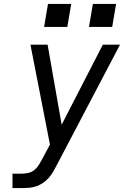

<svg xmlns="http://www.w3.org/2000/svg" viewBox="-20 -964 640 984"><path d="M44 0V-74H93Q109 -74 126 -78Q143 -82 156.5 -93Q170 -104 179.5 -119.5Q189 -135 197 -150L236 -223L136 -735H224L296 -325L507 -735H595L270 -116Q261 -99 251.5 -82.5Q242 -66 229 -51.5Q216 -37 199.5 -26Q183 -15 165 -9Q147 -3 129 -1.5Q111 0 93 0ZM436 -826 456 -944H575L555 -826ZM206 -826 226 -944H345L325 -826Z"/></svg>

Font: Iosevka SS04 Extended
Style: Italic
Weight: 400
Width: 7
Italic angle: -9°
Monospace: yes
Designer: Belleve Invis
Foundry: Belleve Invis
Version: Version 19.0.0; ttfautohint (v1.8.4)